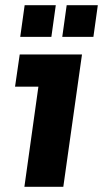

<svg xmlns="http://www.w3.org/2000/svg" viewBox="-20 -720 397 740"><path d="M220 -578 237 -700H357L340 -578ZM58 -578 75 -700H195L178 -578ZM74 0 128 -386H38L56 -510H296L224 0Z"/></svg>

Font: Finlandica
Style: Italic
Weight: 400
Italic angle: -8°
Designer: Niklas Ekholm, Juho Hiilivirta, Jaakko Suomalainen
Foundry: Helsinki Type Studio
Version: Version 1.064